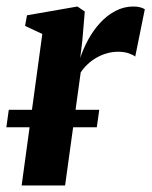

<svg xmlns="http://www.w3.org/2000/svg" viewBox="-28 -570 466 590"><path d="M38.5 0 102 -465.5 49 -490.5 55 -523 210 -550 232.5 -534.5 225 -445 218.5 -392Q228 -420.5 243.2 -448.5Q258.5 -476.5 279.5 -499.5Q300.5 -522.5 326.5 -536.2Q352.5 -550 382 -550Q395 -550 404 -547.2Q413 -544.5 417 -541.5L387.5 -396Q384 -400 369.5 -405.5Q355 -411 334.5 -411Q317.5 -411 300.8 -406.2Q284 -401.5 269 -393Q254 -384.5 241.5 -372.8Q229 -361 220 -347.5L172 0ZM277 -232.5 269.5 -179H-8.5L-1 -232.5Z"/></svg>

Font: Merriweather 60pt
Style: Bold Italic
Weight: 700
Italic angle: -7.8°
Version: Version 2.101